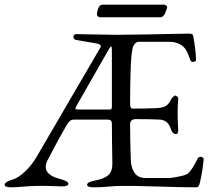

<svg xmlns="http://www.w3.org/2000/svg" viewBox="-25 -797 911 822"><path d="M414 -777H677Q683 -777 687.5 -772.5Q692 -768 690 -763Q690 -762 688 -757Q686 -752 685.5 -750.5Q685 -749 683.5 -744.5Q682 -740 681 -738.5Q680 -737 678 -733.5Q676 -730 674.5 -729Q673 -728 670.5 -726Q668 -724 665 -723.5Q662 -723 659 -723H404Q399 -723 394.5 -726.5Q390 -730 390 -735Q390 -747 396 -762Q402 -777 414 -777ZM454 -267Q454 -276 450 -280.5Q446 -285 432 -285H291Q273 -285 261 -262Q225 -201 179 -112Q148 -51 235 -30Q268 -21 268 -10Q268 1 239 1Q235 1 196 -0.5Q157 -2 132 -1Q111 -1 75 2Q39 5 24 5Q-5 5 -5 -6Q-5 -18 28 -28Q53 -35 82 -62.5Q111 -90 132 -126Q168 -188 265 -354Q362 -520 405 -594Q409 -600 403.5 -605Q398 -610 388 -611L300 -626Q292 -629 290 -635Q288 -641 291.5 -646Q295 -651 300 -651Q318 -651 378 -649.5Q438 -648 475 -648Q527 -648 599.5 -649.5Q672 -651 723 -652Q774 -653 784 -653Q801 -653 802 -644Q813 -586 814 -541Q814 -532 800 -532Q792 -532 789 -542Q777 -578 766 -591Q742 -618 699 -618H568Q560 -618 552.5 -609.5Q545 -601 543 -592Q537 -563 535 -520Q532 -448 532 -354Q532 -332 542 -332Q598 -332 646 -334Q678 -336 690 -347Q701 -357 707 -371Q709 -375 715.5 -381.5Q722 -388 725 -388Q729 -388 734 -383Q739 -378 738 -372Q733 -322 738 -240Q738 -223 729 -223Q713 -223 706 -246Q694 -283 659 -285Q617 -287 556 -287Q531 -287 532 -262Q532 -198 535 -113Q536 -79 551 -57Q566 -35 598 -35H702Q710 -35 740 -41Q770 -47 778 -53Q797 -68 820 -116Q825 -126 834 -126Q840 -125 844 -122Q848 -119 847 -114Q841 -56 830 -12Q826 5 816 5Q754 5 648.5 1.5Q543 -2 492 -1Q471 -1 438 2Q405 5 377 5Q348 5 348 -6Q348 -18 381 -24Q421 -31 439 -47.5Q457 -64 456 -99Q454 -209 454 -267ZM438 -581Q375 -472 302 -343Q296 -333 298.5 -330.5Q301 -328 314 -328H438Q450 -328 452 -330Q454 -332 454 -343V-580Q454 -598 451 -598Q447 -598 438 -581Z"/></svg>

Font: EB Garamond
Style: SC
Weight: 400
Version: Version 000.010